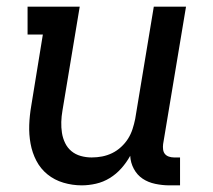

<svg xmlns="http://www.w3.org/2000/svg" viewBox="-20 -550 640 578"><path d="M226 8Q198 8 171 0Q144 -8 123 -25Q102 -42 89.5 -66Q77 -90 72 -117.5Q67 -145 68 -173.5Q69 -202 74 -231L109 -446H63V-530H220L168 -217Q165 -200 164.5 -183Q164 -166 166.5 -150Q169 -134 176 -119.5Q183 -105 195 -95Q207 -85 223 -80.5Q239 -76 256 -76Q272 -76 287.5 -79Q303 -82 317.5 -89Q332 -96 344.5 -107.5Q357 -119 365.5 -132.5Q374 -146 379 -161.5Q384 -177 387 -192L443 -530H540L471 -116Q470 -108 471 -100Q472 -92 476.5 -86.5Q481 -81 488.5 -78.5Q496 -76 504 -76H522V8H490Q469 8 447.5 3.5Q426 -1 409.5 -12Q393 -23 383 -41.5Q373 -60 372 -81Q361 -61 345.5 -43.5Q330 -26 310.5 -14Q291 -2 269 3Q247 8 226 8Z"/></svg>

Font: Iosevka Curly Slab MdEx
Style: Italic
Weight: 500
Width: 7
Italic angle: -9°
Monospace: yes
Designer: Belleve Invis
Foundry: Belleve Invis
Version: Version 11.0.0; ttfautohint (v1.8.3)